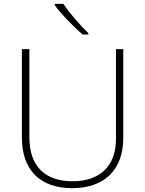

<svg xmlns="http://www.w3.org/2000/svg" viewBox="-20 -970 756 1000"><path d="M310 -950H265V-943C297 -899 360 -833 411 -790H440V-798C398 -837 338 -907 310 -950ZM622 -252V-714H584V-246C584 -103 498 -26 358 -26C214 -26 133 -104 133 -255V-714H94V-254C94 -84 189 10 356 10C518 10 622 -80 622 -252Z"/></svg>

Font: Noto Sans Telugu ExtraLight
Style: Regular
Weight: 200
Designer: Jelle Bosma - Monotype Design Team
Foundry: Monotype Imaging Inc.
Version: Version 2.005